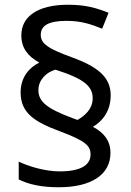

<svg xmlns="http://www.w3.org/2000/svg" viewBox="-20 -785 553 810"><path d="M67 -395C67 -307 128 -270 233 -231C342 -190 362 -170 362 -133C362 -95 331 -62 232 -62C169 -62 102 -83 59 -103V-28C101 -7 154 5 228 5C365 5 446 -48 446 -140C446 -191 419 -225 372 -250C411 -273 447 -315 447 -383C447 -463 387 -505 284 -543C182 -580 152 -601 152 -638C152 -675 181 -697 261 -697C325 -697 365 -682 411 -664L438 -731C388 -751 342 -765 267 -765C140 -765 70 -716 70 -636C70 -582 98 -547 146 -521C105 -501 67 -461 67 -395ZM142 -405C142 -449 177 -481 214 -491C337 -452 371 -420 371 -370C371 -325 338 -297 307 -279L285 -287C178 -327 142 -356 142 -405Z"/></svg>

Font: Noto Sans Syriac Western
Style: Regular
Weight: 400
Designer: Patrick Giasson and the Monotype Design Team
Foundry: Monotype Imaging Inc.
Version: Version 3.000